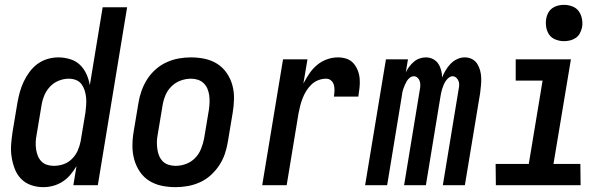

<svg xmlns="http://www.w3.org/2000/svg" viewBox="-20 -765 2540 793"><path d="M159 8Q132 8 108 -0.5Q84 -9 67 -26.5Q50 -44 41 -67.5Q32 -91 28 -116.5Q24 -142 26 -168.5Q28 -195 32 -221L52 -341Q56 -363 62 -385Q68 -407 78 -428Q88 -449 102 -468Q116 -487 135 -501Q154 -515 176.5 -521.5Q199 -528 221 -528Q246 -528 270 -520.5Q294 -513 310.5 -497Q327 -481 337 -459Q347 -437 351 -413L404 -735H505L384 0H283L296 -79Q285 -60 270.5 -43Q256 -26 238 -14.5Q220 -3 199.5 2.5Q179 8 159 8ZM202 -80Q222 -80 241.5 -86.5Q261 -93 276.5 -108Q292 -123 300.5 -142Q309 -161 313 -181L333 -301Q335 -316 336 -332Q337 -348 335.5 -363Q334 -378 329.5 -392Q325 -406 316.5 -417.5Q308 -429 294 -434.5Q280 -440 264 -440Q243 -440 222 -431.5Q201 -423 185.5 -406Q170 -389 162 -368.5Q154 -348 151 -327L131 -207Q128 -192 127.5 -177.5Q127 -163 129 -149Q131 -135 136 -122Q141 -109 150.5 -99Q160 -89 173.5 -84.5Q187 -80 202 -80Z M705 8Q675 8 647 2Q619 -4 596 -18.5Q573 -33 557.5 -56Q542 -79 534.5 -106Q527 -133 527 -162.5Q527 -192 532 -221L552 -341Q556 -366 565 -391Q574 -416 588.5 -438.5Q603 -461 623.5 -479Q644 -497 668.5 -508Q693 -519 718 -523.5Q743 -528 768 -528Q798 -528 826 -522Q854 -516 877 -501.5Q900 -487 916 -464Q932 -441 939.5 -414Q947 -387 946.5 -357.5Q946 -328 941 -299L921 -179Q917 -154 908.5 -129Q900 -104 885 -81.5Q870 -59 850 -41Q830 -23 805.5 -12Q781 -1 755.5 3.5Q730 8 705 8ZM705 -80Q727 -80 748.5 -88Q770 -96 786 -112.5Q802 -129 810.5 -150.5Q819 -172 823 -193L843 -313Q845 -328 845.5 -343Q846 -358 844 -372Q842 -386 836.5 -399Q831 -412 821 -421.5Q811 -431 797.5 -435.5Q784 -440 769 -440Q747 -440 725.5 -432Q704 -424 687.5 -407.5Q671 -391 662.5 -369.5Q654 -348 651 -327L631 -207Q628 -192 628 -177Q628 -162 630 -148Q632 -134 637.5 -121Q643 -108 652.5 -98.5Q662 -89 676 -84.5Q690 -80 705 -80Z M1063 0 1149 -520H1250L1233 -420Q1244 -441 1257.5 -461Q1271 -481 1289.5 -496.5Q1308 -512 1330.5 -520Q1353 -528 1376 -528Q1394 -528 1411 -522.5Q1428 -517 1439.5 -504Q1451 -491 1457.5 -474.5Q1464 -458 1465.5 -440Q1467 -422 1465 -403.5Q1463 -385 1460 -366H1359Q1361 -378 1361.5 -390.5Q1362 -403 1359 -414Q1356 -425 1347.5 -432.5Q1339 -440 1327 -440Q1311 -440 1295 -434Q1279 -428 1266.5 -416Q1254 -404 1245 -389.5Q1236 -375 1230 -359.5Q1224 -344 1220 -328.5Q1216 -313 1213 -297L1164 0Z M1488 0 1574 -520H1665L1656 -466Q1662 -479 1670.5 -490Q1679 -501 1689.5 -510Q1700 -519 1713 -523.5Q1726 -528 1739 -528Q1755 -528 1768.5 -521Q1782 -514 1790 -502Q1798 -490 1802 -475Q1806 -460 1806 -445Q1812 -460 1820.5 -474.5Q1829 -489 1841 -501.5Q1853 -514 1868.5 -521Q1884 -528 1899 -528H1900Q1916 -528 1929.5 -521Q1943 -514 1951 -501.5Q1959 -489 1963 -474Q1967 -459 1967.5 -443.5Q1968 -428 1966.5 -412Q1965 -396 1963 -380L1900 0H1809L1874 -395Q1876 -404 1876.5 -413Q1877 -422 1874 -430Q1871 -438 1864.5 -444Q1858 -450 1849 -450Q1841 -450 1833.5 -444Q1826 -438 1821 -430.5Q1816 -423 1812.5 -415Q1809 -407 1806.5 -398.5Q1804 -390 1802 -381.5Q1800 -373 1799 -365L1739 0H1649L1714 -395Q1716 -404 1716 -413Q1716 -422 1713.5 -430Q1711 -438 1704.5 -444Q1698 -450 1689 -450Q1680 -450 1672.5 -444Q1665 -438 1660.5 -430.5Q1656 -423 1652.5 -415Q1649 -407 1646 -398.5Q1643 -390 1641.5 -381.5Q1640 -373 1639 -365L1579 0Z M2378 0H2028L2027 -88H2164L2221 -432H2110V-520H2338L2266 -88H2377ZM2309 -595Q2292 -595 2275 -601.5Q2258 -608 2248.5 -621.5Q2239 -635 2236 -652.5Q2233 -670 2236 -688Q2238 -701 2244.5 -712.5Q2251 -724 2261.5 -731.5Q2272 -739 2284.5 -742Q2297 -745 2310 -745Q2327 -745 2344 -738.5Q2361 -732 2370.5 -718.5Q2380 -705 2383.5 -687.5Q2387 -670 2384 -652Q2381 -639 2375 -627.5Q2369 -616 2358 -608.5Q2347 -601 2334.5 -598Q2322 -595 2309 -595Z"/></svg>

Font: Iosevka Term Curly SmBd Obl
Style: Regular
Weight: 600
Italic angle: -9°
Designer: Belleve Invis
Foundry: Belleve Invis
Version: Version 32.3.0